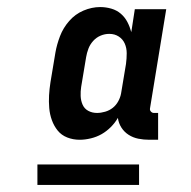

<svg xmlns="http://www.w3.org/2000/svg" viewBox="-20 -713 540 544"><path d="M206 -317Q187 -317 170.5 -323.5Q154 -330 143.5 -343Q133 -356 127 -372.5Q121 -389 119.5 -407Q118 -425 119 -443Q120 -461 123 -480L137 -564Q141 -587 150 -610.5Q159 -634 176 -653.5Q193 -673 216.5 -683Q240 -693 264 -693Q280 -693 295.5 -688.5Q311 -684 322.5 -674Q334 -664 341 -650.5Q348 -637 352 -622L362 -687H451L405 -406Q404 -401 407.5 -397Q411 -393 416 -393H428V-317H403Q387 -317 372 -320Q357 -323 344.5 -331Q332 -339 324 -351.5Q316 -364 314 -379Q306 -365 294 -353Q282 -341 268 -333Q254 -325 237.5 -321Q221 -317 206 -317ZM255 -393Q266 -393 278 -396.5Q290 -400 299.5 -407.5Q309 -415 315 -426Q321 -437 323 -448L337 -532Q339 -547 339 -562Q339 -577 333.5 -589.5Q328 -602 316.5 -609.5Q305 -617 290 -617H289Q277 -617 265 -612Q253 -607 244 -597Q235 -587 230.5 -575Q226 -563 224 -551L210 -467Q208 -454 208.5 -441Q209 -428 214 -416.5Q219 -405 230 -399Q241 -393 255 -393ZM86 -189V-247H374V-189Z"/></svg>

Font: Iosevka Curly
Style: Bold Italic
Weight: 700
Italic angle: -9°
Monospace: yes
Designer: Belleve Invis
Foundry: Belleve Invis
Version: Version 22.1.2; ttfautohint (v1.8.4)